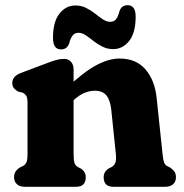

<svg xmlns="http://www.w3.org/2000/svg" viewBox="-20 -716 704 736"><path d="M262.1 -450.2V-125.8Q262.1 -100.5 265.8 -90.6Q269.6 -80.7 278.3 -75.8L289.7 -70Q308.7 -58 308.7 -36.8Q308.7 0 271.7 0H74.9Q56.1 0 45 -9.8Q33.9 -19.6 33.9 -36.8Q33.9 -50 40.1 -59Q46.3 -68 57.7 -74.8L68.5 -79.8Q76.8 -84.7 81.2 -93.8Q85.5 -102.9 85.5 -125.8V-321.4Q85.5 -341.8 80.1 -349.6Q74.6 -357.4 65.3 -361.4L50.3 -364.6Q40 -370.2 33.6 -377.7Q27.1 -385.2 27.1 -397.4Q27.1 -411.2 35.6 -420.8Q44 -430.4 62.3 -437.2L158.1 -473.2Q180 -481.7 194.9 -485.9Q209.8 -490.2 225.5 -490.2Q242.5 -490.2 252.3 -479Q262.1 -467.8 262.1 -450.2ZM245.3 -317.1 211.5 -355.9 235.1 -378.2Q299.4 -439.2 347.9 -465.4Q396.5 -491.6 438.6 -491.6Q502 -491.6 537.9 -449.7Q573.9 -407.9 580.7 -338.4L603.1 -125.8Q605.4 -102.9 608.8 -93.8Q612.2 -84.7 620.1 -79.8L630.7 -74.8Q642.1 -67.2 648.3 -58.6Q654.5 -50 654.5 -36.8Q654.5 -19.6 643.6 -9.8Q632.8 0 613.5 0H414.4Q377.4 0 377.4 -36.8Q377.4 -58 396.4 -70L407.9 -75.8Q416.6 -80.7 421.5 -90.6Q426.4 -100.5 424.1 -125.8L406.5 -295.6Q402.6 -332.1 387.9 -350.2Q373.2 -368.2 343.4 -368.2Q325.3 -368.2 305.4 -360.6Q285.5 -353 263.5 -333.2ZM413.9 -527.7Q391.7 -527.7 372.9 -537.1Q354.2 -546.4 338.3 -559Q322.5 -571.6 308.4 -581Q294.4 -590.3 280.9 -590.3Q267 -590.3 258.8 -580.4Q250.6 -570.5 245 -549.5Q237 -526.6 213.8 -526.6Q183.1 -526.6 183.1 -571.1Q183.1 -632.2 207.8 -663.6Q232.5 -695 269.2 -695Q291.4 -695 310.1 -685.6Q328.9 -676.3 344.7 -663.7Q360.6 -651.1 374.6 -641.7Q388.7 -632.4 402.3 -632.4Q417.1 -632.4 425 -642.6Q432.9 -652.8 438.1 -673.5Q446.1 -696.1 469.4 -696.1Q500 -696.1 500 -651.9Q500 -590.4 475.1 -559Q450.2 -527.7 413.9 -527.7Z"/></svg>

Font: Fraunces SuperSoft
Style: Regular
Weight: 900
Version: Version 1.000;[b76b70a41]